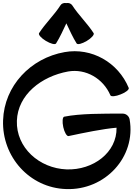

<svg xmlns="http://www.w3.org/2000/svg" viewBox="-20 -1221 957 1308"><path d="M362 -925C389 -968 410 -1016 432 -1062C454 -1016 475 -968 502 -925C509 -915 539 -923 571 -942C603 -961 624 -985 618 -995C575 -1062 515 -1118 472 -1185C464 -1197 448 -1203 432 -1200C415 -1203 399 -1197 392 -1185C349 -1118 289 -1062 246 -995C240 -985 261 -961 293 -942C325 -923 355 -915 362 -925ZM857 -622C785 -796 604 -899 420 -866C188 -825 9 -636 1 -402C-8 -153 182 59 430 67C696 77 908 -152 863 -408C859 -430 839 -447 816 -447C683 -447 525 -448 417 -426C406 -423 403 -392 411 -355C419 -319 435 -292 447 -294C555 -317 680 -343 774 -351C777 -182 615 -61 434 -67C247 -74 89 -216 95 -398C101 -576 262 -701 444 -734C565 -755 683 -686 732 -572C736 -561 768 -564 802 -578C837 -591 861 -611 857 -622Z"/></svg>

Font: Nupuram Expanded Bold
Style: Regular
Weight: 700
Width: 7
Designer: Santhosh Thottingal (santhosh.thottingal@gmail.com)
Foundry: SMC
Version: Version 1.000